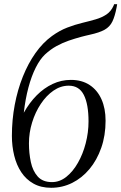

<svg xmlns="http://www.w3.org/2000/svg" viewBox="-20 -882 576 912"><path d="M536.5 -862 534 -847.5Q526 -805 513.8 -779.8Q501.5 -754.5 477 -740.8Q452.5 -727 406.5 -717Q397.5 -715 387.2 -712.5Q377 -710 365.5 -707Q336 -699 306.2 -688.8Q276.5 -678.5 248.2 -663Q220 -647.5 194 -623.5Q170 -601 149.8 -560.8Q129.5 -520.5 115 -466.2Q100.5 -412 93 -346.5Q119.5 -394 154.2 -429Q189 -464 230 -483.2Q271 -502.5 316.5 -502.5Q369 -502.5 405.8 -478.2Q442.5 -454 462 -410.5Q481.5 -367 481.5 -308.5Q481.5 -238.5 461 -180Q440.5 -121.5 405 -79Q369.5 -36.5 322.8 -13.2Q276 10 223 10Q174.5 10 139.2 -9.8Q104 -29.5 81.2 -63.8Q58.5 -98 47.5 -142.8Q36.5 -187.5 36.5 -236.5Q36.5 -312.5 50 -384Q63.5 -455.5 88.5 -518Q113.5 -580.5 148.5 -630Q183.5 -679.5 227 -711Q263 -737 299.5 -751Q336 -765 370.2 -773.2Q404.5 -781.5 434 -790Q463.5 -798.5 485.5 -813.2Q507.5 -828 519.5 -855L522 -862ZM306.5 -475Q268 -475 234 -451.5Q200 -428 173.8 -388.5Q147.5 -349 132.5 -300.2Q117.5 -251.5 117.5 -201Q117.5 -154.5 126.5 -112.2Q135.5 -70 159.2 -43.5Q183 -17 227 -17Q263.5 -17 295 -42Q326.5 -67 350.2 -108.8Q374 -150.5 387.2 -201.8Q400.5 -253 400.5 -305.5Q400.5 -387 378.2 -431Q356 -475 306.5 -475Z"/></svg>

Font: Merriweather 120pt Light
Style: Italic
Weight: 300
Italic angle: -7.8°
Version: Version 2.101